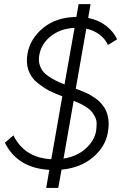

<svg xmlns="http://www.w3.org/2000/svg" viewBox="-20 -822 639 943"><path d="M352.1 -386.2Q366.7 -380.9 377 -376.7Q387.2 -372.6 401.9 -366.2Q416.5 -359.9 426.8 -353.5Q437 -347.2 449.5 -338.6Q461.9 -330.1 470.7 -320.8Q479.5 -311.5 488.3 -299.8Q497.1 -288.1 502.2 -274.7Q507.3 -261.2 510.7 -245.6Q514.2 -230 513.7 -211.2Q513.2 -192.4 509.8 -171.9Q498 -101.6 436.8 -49.6Q375.5 2.4 282.2 11.2L266.1 101.1H207L222.2 12.2Q65.9 3.4 3.9 -121.1L45.9 -157.2Q100.1 -46.9 231.9 -40L286.1 -349.1Q248.5 -362.8 221.7 -376.7Q194.8 -390.6 163.8 -415.3Q132.8 -439.9 119.9 -476.6Q106.9 -513.2 115.2 -559.1Q128.4 -632.3 191.9 -684.8Q255.4 -737.3 355 -738.8L366.2 -801.8H424.8L413.1 -733.9Q464.4 -723.6 500.7 -695.6Q537.1 -667.5 555.2 -628.9L509.8 -601.1Q498 -629.4 470.5 -650.9Q442.9 -672.4 403.8 -681.2ZM172.9 -550.8Q168.9 -527.3 173.8 -507.8Q178.7 -488.3 189 -474.4Q199.2 -460.4 218 -447.5Q236.8 -434.6 254.2 -426Q271.5 -417.5 296.9 -407.2L346.2 -685.1Q277.8 -682.1 230.2 -644.8Q182.6 -607.4 172.9 -550.8ZM452.1 -179.2Q454.6 -199.7 454.6 -215.6Q454.6 -231.4 447.8 -245.6Q440.9 -259.8 432.6 -270.8Q424.3 -281.7 409.7 -292Q395 -302.2 379.2 -310.3Q363.3 -318.4 341.8 -327.1L292 -43Q358.9 -53.7 401.6 -93Q444.3 -132.3 452.1 -179.2Z"/></svg>

Font: Stilu Light
Style: Italic
Weight: 300
Italic angle: -10°
Designer: Genilson Lima Santos
Foundry: Genilson Lima Santos
Version: Version 1.200;PS 001.200;hotconv 1.0.88;makeotf.lib2.5.64775